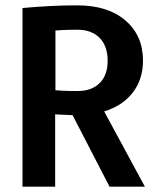

<svg xmlns="http://www.w3.org/2000/svg" viewBox="-20 -697 593 717"><path d="M64 -667Q64 -667 93 -669.5Q122 -672 169 -674.5Q216 -677 269 -677Q383 -677 448.5 -620.5Q514 -564 514 -471Q514 -401 476 -351.5Q438 -302 369 -281L521 0H389L251 -267Q221 -268 203.5 -269Q186 -270 186 -270V0H64ZM269 -586Q231 -586 209 -584.5Q187 -583 187 -583V-360Q187 -360 209 -358.5Q231 -357 269 -357Q322 -357 352 -386.5Q382 -416 382 -470Q382 -525 352 -555.5Q322 -586 269 -586Z"/></svg>

Font: Epunda Sans SemiBold
Style: Regular
Weight: 600
Designer: Simon Atzbach
Foundry: typofactur
Version: Version 2.204; ttfautohint (v1.8.4.7-5d5b)